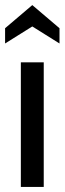

<svg xmlns="http://www.w3.org/2000/svg" viewBox="-24 -735 254 755"><path d="M58 -490H148V0H58ZM-4 -624 103 -715 210 -624V-564L103 -631L-4 -564Z"/></svg>

Font: Cabin Condensed
Style: Regular
Weight: 400
Width: 3
Designer: Pablo Impallari
Foundry: Pablo Impallari. http://www.impallari.com Igino Marini. http://www.ikern.com
Version: Version 2.200